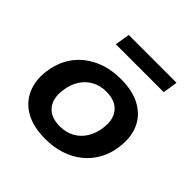

<svg xmlns="http://www.w3.org/2000/svg" viewBox="-182 -859 1028 1028"><g transform="rotate(45 332.0 -345.0)"><path d="M303 10Q212 10 153 -23Q94 -56 67.5 -115Q41 -174 51 -250Q59 -309 84.5 -356Q110 -403 151.5 -436Q193 -469 246 -486.5Q299 -504 362 -504Q452 -504 511.5 -471Q571 -438 597 -380Q623 -322 613 -244Q606 -185 580 -138Q554 -91 513 -58Q472 -25 419 -7.5Q366 10 303 10ZM309 -93Q357 -93 393 -113Q429 -133 451.5 -169.5Q474 -206 480 -254Q489 -322 456 -361.5Q423 -401 355 -401Q308 -401 272 -381Q236 -361 213.5 -325Q191 -289 185 -240Q176 -172 208.5 -132.5Q241 -93 309 -93ZM211 -616 225 -700H587L574 -616Z"/></g></svg>

Font: Nunito Sans 10pt SemiExpanded
Style: Bold Italic
Weight: 700
Width: 6
Italic angle: -9°
Designer: Vernon Adams
Foundry: Vernon Adams
Version: Version 3.101;gftools[0.9.27]